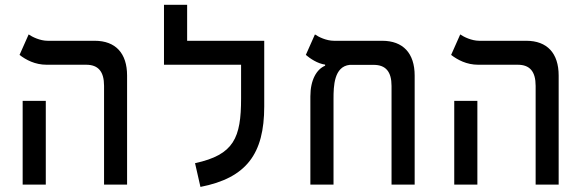

<svg xmlns="http://www.w3.org/2000/svg" viewBox="-20 -752 2384 782"><path d="M403.8 0H497.6V-444.3C497.6 -535.2 450.7 -585.9 365.7 -585.9H174.3C143.1 -585.9 111.3 -601.6 96.7 -611.8L59.6 -528.3C85.9 -508.3 122.1 -488.3 170.4 -488.3H331.1C379.9 -488.3 403.8 -460.9 403.8 -402.3ZM72.3 0H166.5V-341.3H72.3Z M1056.2 -585.9H742.2V-732.4H647.9V-488.3H961.9V-351.1C961.9 -190.9 933.1 -121.6 774.4 -87.4L796.4 9.3C983.9 -27.3 1056.2 -125.5 1056.2 -318.4Z M1668.9 -444.3C1668.9 -535.2 1621.6 -585.9 1536.6 -585.9H1340.3C1309.1 -585.9 1277.3 -601.6 1262.7 -611.8L1225.6 -528.3C1243.7 -513.2 1272.9 -493.2 1304.2 -488.8V-484.4C1270 -470.2 1244.1 -427.2 1244.1 -359.4V0H1338.4V-350.1C1338.4 -400.9 1340.3 -481 1404.3 -487.8H1502C1550.8 -487.8 1574.7 -460.4 1574.7 -401.9V0H1668.9Z M2161.6 0H2255.4V-444.3C2255.4 -535.2 2208.5 -585.9 2123.5 -585.9H1932.1C1900.9 -585.9 1869.1 -601.6 1854.5 -611.8L1817.4 -528.3C1843.8 -508.3 1879.9 -488.3 1928.2 -488.3H2088.9C2137.7 -488.3 2161.6 -460.9 2161.6 -402.3ZM1830.1 0H1924.3V-341.3H1830.1Z"/></svg>

Font: CaskaydiaCove Nerd Font
Style: Regular
Weight: 400
Designer: Aaron Bell
Foundry: Saja Typeworks
Version: Version 2111.1;Nerd Fonts 2.3.3